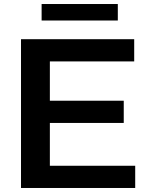

<svg xmlns="http://www.w3.org/2000/svg" viewBox="-20 -935 740 955"><path d="M84.5 0V-740H647.5V-629.5H228V-434H595.5V-323.5H228V-110.5H652.5V0ZM187 -833V-915H566V-833Z"/></svg>

Font: Encode Sans Expanded Expanded SemiBold
Style: Regular
Weight: 600
Width: 7
Designer: Multiple Designers
Foundry: Impallari Type
Version: Version 3.000; ttfautohint (v1.8.3) -l 8 -r 50 -G 200 -x 14 